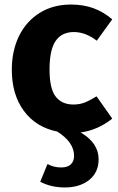

<svg xmlns="http://www.w3.org/2000/svg" viewBox="-20 -568 518 845"><path d="M474 -46Q412 4 335 15Q414 61 414 133Q414 191 372.5 224Q331 257 265 257Q205 257 157 232L189 154Q217 169 249 169Q277 169 291.5 155.5Q306 142 306 118Q306 58 232 11Q138 -8 85 -80Q32 -152 32 -261Q32 -345 64 -410Q96 -475 155 -511.5Q214 -548 292 -548Q347 -548 391 -532Q435 -516 474 -483L406 -389Q356 -427 305 -427Q252 -427 225 -388Q198 -349 198 -262Q198 -178 225 -143Q252 -108 303 -108Q330 -108 352 -116.5Q374 -125 405 -144Z"/></svg>

Font: FiraGOUPP
Style: Bold
Weight: 700
Designer: bBox Type
Foundry: bBox Type GmbH
Version: Version 1.001